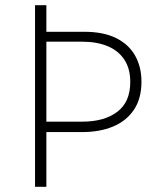

<svg xmlns="http://www.w3.org/2000/svg" viewBox="-20 -717 616 737"><path d="M158 0H114.5V-697H158V-595H303.5Q377 -595 425.8 -570.8Q474.5 -546.5 498.8 -503.2Q523 -460 523 -403.5Q523 -338.5 494 -295.5Q465 -252.5 413.8 -231.2Q362.5 -210 295 -210H158ZM295 -250Q380.5 -250 430.2 -287.8Q480 -325.5 480 -402Q480 -454 457 -488.5Q434 -523 392.5 -540Q351 -557 295 -557H158V-250Z"/></svg>

Font: Acari Sans Neue Light
Style: Regular
Weight: 300
Designer: Alfredo Marco Pradil (font), Cristiano Sobral (main changes)
Foundry: Hanken Design Co. (font), Cristiano Sobral (main changes)
Version: Version 2.459;March 19, 2022;FontCreator 14.0.0.2808 64-bit;